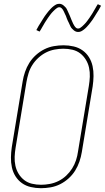

<svg xmlns="http://www.w3.org/2000/svg" viewBox="-20 -981 551 1009"><path d="M195 8Q168 8 142 2Q116 -4 95.5 -18.5Q75 -33 61.5 -54.5Q48 -76 42.5 -101.5Q37 -127 37.5 -154Q38 -181 42 -208L99 -553Q103 -578 111.5 -603Q120 -628 134 -650.5Q148 -673 168.5 -691.5Q189 -710 213 -722Q237 -734 263 -738.5Q289 -743 314 -743Q341 -743 367 -737Q393 -731 413.5 -716.5Q434 -702 447.5 -680.5Q461 -659 466.5 -633.5Q472 -608 471.5 -581Q471 -554 467 -527L410 -182Q406 -157 397.5 -132Q389 -107 375 -84.5Q361 -62 340.5 -43.5Q320 -25 296 -13Q272 -1 246 3.5Q220 8 195 8ZM196 -10Q218 -10 242 -14.5Q266 -19 288 -30Q310 -41 328 -58Q346 -75 359 -95.5Q372 -116 379.5 -139Q387 -162 390 -185L447 -530Q451 -554 452 -578Q453 -602 448 -625Q443 -648 431 -667.5Q419 -687 401.5 -700.5Q384 -714 361 -719.5Q338 -725 313 -725Q291 -725 267 -720.5Q243 -716 221.5 -705Q200 -694 181.5 -677Q163 -660 150 -639.5Q137 -619 130 -596Q123 -573 119 -550L62 -205Q58 -181 57 -157Q56 -133 61 -110Q66 -87 78 -67.5Q90 -48 107.5 -34.5Q125 -21 148 -15.5Q171 -10 196 -10ZM390 -813Q384 -813 378 -815.5Q372 -818 367.5 -822Q363 -826 358.5 -830.5Q354 -835 351.5 -840Q349 -845 346.5 -850.5Q344 -856 341.5 -861.5Q339 -867 336 -872.5Q333 -878 331 -884.5Q329 -891 326.5 -897Q324 -903 321 -908.5Q318 -914 316.5 -918.5Q315 -923 311 -929Q307 -935 302.5 -939Q298 -943 292 -943Q287 -943 285 -942Q283 -941 279 -938.5Q275 -936 270.5 -932Q266 -928 260 -922Q254 -916 252 -913.5Q250 -911 247.5 -908Q245 -905 242.5 -901.5Q240 -898 237.5 -894.5Q235 -891 232 -887Q229 -883 226.5 -878.5Q224 -874 220.5 -869.5Q217 -865 214.5 -860Q212 -855 208.5 -849.5Q205 -844 202 -838.5Q199 -833 195.5 -827Q192 -821 188 -815L171 -823Q177 -835 183 -845Q189 -855 195 -864Q201 -873 205.5 -881Q210 -889 215.5 -896.5Q221 -904 225.5 -910Q230 -916 234.5 -921.5Q239 -927 246.5 -935Q254 -943 262 -949Q270 -955 276.5 -958Q283 -961 292 -961Q298 -961 304 -958.5Q310 -956 314.5 -952Q319 -948 323.5 -943.5Q328 -939 330.5 -934Q333 -929 335.5 -923.5Q338 -918 340.5 -912.5Q343 -907 345.5 -901.5Q348 -896 350.5 -889.5Q353 -883 355.5 -877Q358 -871 360.5 -865.5Q363 -860 365 -855.5Q367 -851 371 -845Q375 -839 379.5 -835Q384 -831 390 -831Q395 -831 397 -832Q399 -833 403 -835.5Q407 -838 411.5 -842Q416 -846 422 -852Q428 -858 430 -860.5Q432 -863 434.5 -866Q437 -869 439.5 -872.5Q442 -876 444.5 -879.5Q447 -883 450 -887Q453 -891 455.5 -895.5Q458 -900 461.5 -904.5Q465 -909 467.5 -914Q470 -919 473.5 -924.5Q477 -930 480 -935.5Q483 -941 486.5 -947Q490 -953 494 -959L511 -951Q505 -939 499 -929Q493 -919 487 -910Q481 -901 476.5 -893Q472 -885 466.5 -877.5Q461 -870 456.5 -864Q452 -858 447.5 -852.5Q443 -847 435.5 -839Q428 -831 420 -825Q412 -819 405.5 -816Q399 -813 390 -813Z"/></svg>

Font: Iosevka Thin
Style: Italic
Weight: 100
Italic angle: -9°
Monospace: yes
Designer: Belleve Invis
Foundry: Belleve Invis
Version: Version 32.5.0; ttfautohint (v1.8.4)